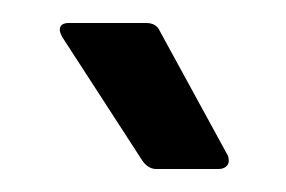

<svg xmlns="http://www.w3.org/2000/svg" viewBox="-20 -720 249 167"><path d="M179 -580Q179 -577 176.5 -575Q174 -573 170 -573H116Q109 -573 104 -580L34 -688Q32 -692 32 -694Q32 -700 40 -700H107Q116 -700 119 -693L178 -585Q179 -583 179 -580Z"/></svg>

Font: Amber EN Medium
Style: Regular
Weight: 500
Designer: Jeremy Tribby
Foundry: Tribby Type Co.
Version: Version 1.403 November 24, 2021